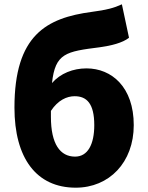

<svg xmlns="http://www.w3.org/2000/svg" viewBox="-20 -856 685 890"><path d="M331 14C486 14 600 -103 600 -276C600 -452 498 -539 381 -539C319 -539 260 -516 221 -471C236 -610 286 -617 443 -637C494 -644 548 -657 578 -681L545 -836C508 -819 475 -810 406 -801C195 -773 47 -693 47 -357C47 -124 148 14 331 14ZM216 -342C249 -392 290 -410 326 -410C382 -410 417 -376 417 -276C417 -187 387 -130 328 -130C259 -130 216 -188 216 -314Z"/></svg>

Font: ChiuKong Gothic MN Heavy
Style: Regular
Weight: 900
Designer: Ryoko NISHIZUKA 西塚涼子 (kana, bopomofo & ideographs); Paul D. Hunt (Latin, Greek & Cyrillic); Sandoll Communications 산돌커뮤니
Foundry: Adobe
Version: Version 1.300